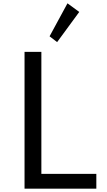

<svg xmlns="http://www.w3.org/2000/svg" viewBox="-20 -1138 646 1158"><path d="M128 0H561V-89.5H229.5V-825H128ZM324.5 -884 458 -1066 387 -1118 279 -919Z"/></svg>

Font: Spartan Medium
Style: Regular
Weight: 500
Designer: Matt Bailey, Mirko Velimirovic
Foundry: Matt Bailey
Version: Version 1.003; ttfautohint (v1.8.3)